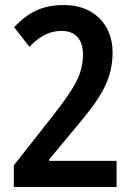

<svg xmlns="http://www.w3.org/2000/svg" viewBox="-20 -744 526 764"><path d="M444 0V-104H176V-110L284 -240C382 -355 428 -429 428 -536C428 -646 353 -724 235 -724C148 -724 93 -695 36 -636L97 -558C141 -603 180 -621 225 -621C281 -621 310 -586 310 -528C310 -451 280 -398 187 -279L35 -86V0Z"/></svg>

Font: Noto Sans Gujarati UI Condensed SemiBold
Style: Regular
Weight: 600
Width: 3
Designer: Jelle Bosma - Monotype Design Team, Universal Thirst
Foundry: Monotype Imaging Inc.
Version: Version 2.106